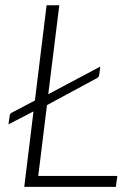

<svg xmlns="http://www.w3.org/2000/svg" viewBox="-20 -728 519 748"><path d="M168 -361 370.5 -468.5 367 -438Q366 -433 364 -429.2Q362 -425.5 356.5 -423L163 -318.5L129 -42.5H437L431.5 0H74.5L110.5 -294L13 -243.5L17.5 -275.5Q17.5 -281 20 -284.2Q22.5 -287.5 27.5 -290L116 -336.5L161.5 -707.5H211Z"/></svg>

Font: Lato Light
Style: Italic
Weight: 300
Italic angle: -7°
Designer: Lukasz Dziedzic
Foundry: tyPoland Lukasz Dziedzic
Version: Version 2.007; 2014-02-27